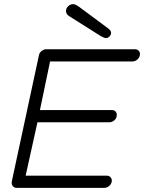

<svg xmlns="http://www.w3.org/2000/svg" viewBox="-20 -908 696 928"><path d="M492 -724Q484 -724 468 -733L319 -827Q299 -838 299 -854Q299 -868 309.5 -878Q320 -888 333 -888Q345 -888 365 -873L501 -772Q517 -761 517 -749Q517 -740 509.5 -732Q502 -724 492 -724ZM61 0Q48 0 41.5 -9Q35 -18 37 -31L168 -640Q170 -653 181 -661.5Q192 -670 204 -670H632Q644 -670 651 -662Q658 -654 656 -642Q654 -629 643.5 -620Q633 -611 620 -611H222L173 -376H521Q533 -376 539.5 -368Q546 -360 544 -348Q543 -335 532 -326Q521 -317 509 -317H161L104 -59H496Q508 -59 515 -50.5Q522 -42 520 -30Q518 -18 507.5 -9Q497 0 484 0Z"/></svg>

Font: Comic Neue
Style: Italic
Weight: 400
Italic angle: -12°
Designer: Craig Rozynski
Foundry: Craig Rozynski
Version: Version 2.003